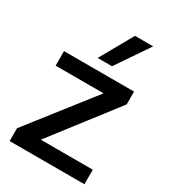

<svg xmlns="http://www.w3.org/2000/svg" viewBox="-191 -887 877 985"><g transform="rotate(30 247.0 -394.5)"><path d="M26 0V-76L321 -453H37V-539H452V-463L161 -86H469V0ZM204 -595 313 -789H421L289 -595Z"/></g></svg>

Font: Georama ExtraCondensed Thin Medium
Style: Regular
Weight: 500
Version: Version 1.001